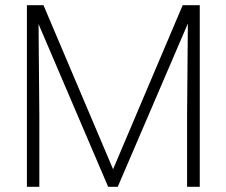

<svg xmlns="http://www.w3.org/2000/svg" viewBox="-20 -722 875 742"><path d="M686 -702H752V0H703V-277L706 -631L435 0H398L129 -629L132 -277V0H84V-702H148L417 -68Z"/></svg>

Font: Freesentation 2 ExtraLight
Style: Regular
Weight: 260
Designer: glyphs from Roboto by Christian Robertson / Hangul glyphs from Noto Sans CJK(Source Han Sans) by Jang Soo-young and Kang
Foundry: PT&
Version: Version 2.001